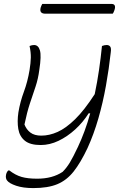

<svg xmlns="http://www.w3.org/2000/svg" viewBox="-20 -761 640 981"><path d="M131 -526Q143 -531 154 -531Q176 -531 184 -503.5Q192 -476 181 -405Q175 -358 161.5 -318Q148 -278 133 -233Q118 -188 105 -125Q115 -99 135.5 -83.5Q156 -68 191 -68Q232 -68 274.5 -87Q317 -106 364 -152Q411 -198 464 -280Q477 -342 486 -404Q495 -466 501 -526Q514 -531 525 -531Q537 -531 543 -523Q549 -515 546 -494Q537 -411 521.5 -324Q506 -237 482.5 -155.5Q459 -74 427 -4Q392 70 356.5 115Q321 160 273 180Q225 200 150 200Q98 200 62.5 188Q27 176 16 161Q12 156 10.5 148.5Q9 141 11 131Q14 118 22 110H28Q59 134 90.5 143Q122 152 170 152Q248 152 300 117Q320 97 336.5 70Q353 43 378 -10Q396 -48 412 -91.5Q428 -135 441 -182H433Q404 -136 364 -99.5Q324 -63 279 -41.5Q234 -20 188 -20Q134 -20 107 -42Q80 -64 73.5 -102Q67 -140 74 -187Q83 -241 102 -292Q121 -343 131 -403Q137 -440 137.5 -467Q138 -494 131 -526ZM196 -741H549Q575 -741 565 -710Q563 -703 560.5 -698.5Q558 -694 556 -691H212Q179 -691 188 -723Q191 -732 196 -741Z"/></svg>

Font: Recursive Sn Csl St Lt
Style: Italic
Weight: 300
Italic angle: -15°
Version: Version 1.079;hotconv 1.0.112;makeotfexe 2.5.65598; ttfautoh